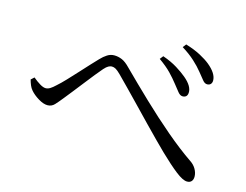

<svg xmlns="http://www.w3.org/2000/svg" viewBox="-89 -845 1179 919"><g transform="rotate(15 500.0 -385.5)"><path d="M724.3 -506.2Q706.4 -529.2 684.1 -552.4Q661.7 -575.7 623.7 -602.6L636.7 -619.3Q678.7 -604.6 708.9 -585.8Q739 -567.1 758.5 -550.6Q802.1 -514.1 799.7 -481.2Q798.9 -469.5 792.6 -463.6Q786.2 -457.7 775.3 -457.7Q763.1 -457.7 752 -471.4Q740.8 -485 724.3 -506.2ZM822.8 -591.9Q805.1 -614.3 778.7 -638.4Q752.4 -662.5 715.3 -685.4L728.2 -702.1Q771.9 -688.8 802.3 -672.5Q832.7 -656.2 851.4 -641Q897.4 -603.3 897.4 -568.3Q897.4 -557.2 891.2 -550.4Q884.9 -543.7 873.8 -543.7Q861.7 -543.7 851.1 -557Q840.5 -570.4 822.8 -591.9ZM52.3 -347.5 67.8 -361.6Q85.7 -346.4 102.8 -336.1Q119.9 -325.7 131.9 -325.7Q142.9 -325.7 153.9 -332.4Q165 -339.2 179.4 -353Q197.1 -368.4 219.6 -392.2Q242.1 -416 265.8 -441.9Q289.5 -467.7 310.4 -490.5Q331.3 -513.3 343.7 -525.8Q359.2 -542.3 375.2 -552.4Q391.3 -562.6 409.5 -562.6Q429 -562.6 447.9 -554.7Q466.8 -546.8 488.5 -524Q551.8 -460.8 621.2 -394.6Q690.6 -328.4 760 -269.4Q829.5 -210.4 891.2 -168.2Q909.4 -156.5 920 -138.1Q930.6 -119.7 930.6 -100.6Q930.6 -86.4 923.2 -77.8Q915.8 -69.2 901.4 -69.2Q880.5 -69.2 844.1 -97.7Q807.7 -126.2 757.4 -174.7Q738.8 -193.1 709.4 -222.4Q680.1 -251.7 645.9 -287.2Q611.7 -322.7 576.6 -359.1Q541.5 -395.5 510.2 -427.6Q478.8 -459.7 456.2 -482.4Q441.9 -496.6 432.1 -502.4Q422.3 -508.1 411.9 -508.1Q404.2 -508.1 395.1 -503.1Q386 -498.2 374.2 -484.8Q362.2 -471.2 343.2 -447.5Q324.3 -423.9 303.1 -396.8Q281.9 -369.7 262 -344.5Q242 -319.4 228.1 -302Q209.9 -279.1 196 -264.2Q182.1 -249.2 161.4 -249.2Q141.6 -249.2 116.1 -264.6Q90.7 -280 75.2 -298Q66.6 -307.9 61.3 -320.7Q56 -333.5 52.3 -347.5Z"/></g></svg>

Font: Noto Serif HK
Style: Regular
Weight: 200
Designer: Ryoko NISHIZUKA 西塚涼子 (kana & ideographs); Frank Grießhammer (Latin, Greek & Cyrillic); Wenlong ZHANG 张文龙 (bopomofo); San
Foundry: Adobe
Version: Version 2.001;hotconv 1.1.0;makeotfexe 2.6.0